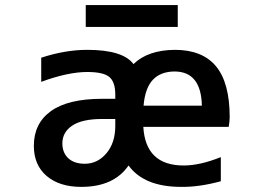

<svg xmlns="http://www.w3.org/2000/svg" viewBox="-20 -731 1040 762"><path d="M437.5 -231.4V-258.8H385.7Q305.7 -258.8 266.6 -232.4Q227.5 -206.1 227.5 -162.1Q227.5 -125 251 -103Q274.4 -81.1 316.4 -81.1Q367.2 -81.1 402.3 -122.6Q437.5 -164.1 437.5 -231.4ZM548.8 -227.5Q557.6 -74.2 709 -74.2Q773.4 -74.2 856.4 -107.4V-11.7Q770.5 11.7 699.2 10.7Q551.8 10.7 490.2 -74.2Q431.6 10.7 302.7 10.7Q215.8 10.7 165 -32.7Q114.3 -76.2 114.3 -152.3Q114.3 -241.2 182.1 -290Q250 -338.9 385.7 -338.9H437.5V-355.5Q437.5 -406.2 413.6 -425.8Q389.6 -445.3 326.2 -445.3Q250 -445.3 143.6 -406.2V-502Q239.3 -533.2 326.2 -533.2Q467.8 -533.2 509.8 -476.6Q566.4 -532.2 673.8 -533.2Q783.2 -533.2 837.4 -467.8Q891.6 -402.3 891.6 -265.6Q891.6 -252 887.7 -227.5ZM549.8 -311.5H781.2Q778.3 -446.3 673.8 -447.3Q618.2 -447.3 586.9 -414.6Q555.7 -381.8 549.8 -311.5ZM320.3 -624V-710.9H685.5V-624Z"/></svg>

Font: Gen Shin Gothic Monospace Medium
Style: Regular
Weight: 500
Designer: [Source Han Sans]
Ryoko NISHIZUKA  (kana & ideographs); Paul D. Hunt (Latin, Greek & Cyrillic); Wenlong ZHANG  (bopomofo
Version: Version 1.002.20150607